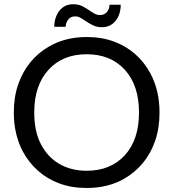

<svg xmlns="http://www.w3.org/2000/svg" viewBox="-20 -904 840 931"><path d="M400.5 7.5Q327 7.5 267.8 -14.5Q208.5 -36.5 164.2 -76Q120 -115.5 91.5 -168Q47 -251 47 -358.5Q47 -433.5 68.2 -494.8Q89.5 -556 127.2 -602Q165 -648 216 -677.5Q295.5 -724.5 400.5 -724.5Q474 -724.5 533.2 -702.2Q592.5 -680 636.8 -640.5Q681 -601 709 -548.5Q753.5 -466 753.5 -358.5Q753.5 -283 732.5 -221.8Q711.5 -160.5 673.8 -114.8Q636 -69 585 -39Q506 7.5 400.5 7.5ZM400.5 -76Q516 -76 585 -151Q654 -226 654 -358.5Q654 -490.5 585 -566Q516 -641 400.5 -641Q283.5 -641 214.8 -565.2Q146 -489.5 146 -358.5Q146 -266 178.8 -204Q211.5 -142 266.5 -110Q324 -76 400.5 -76ZM474 -772Q449 -772 429.5 -782Q408.5 -792.5 393 -803.5Q380 -812.5 368.5 -818.5Q357 -824.5 344.5 -824.5Q321.5 -824.5 310 -808.2Q298.5 -792 298.5 -774H243Q243 -803 253.8 -828Q264.5 -853 284.8 -868.2Q305 -883.5 334.5 -883.5Q360 -883.5 379.5 -874Q400 -863 415.5 -852Q428.5 -843 440 -837Q451.5 -831 464 -831Q487.5 -831 499.2 -846.8Q511 -862.5 511 -881H565.5Q565.5 -852 555 -827.2Q544.5 -802.5 524.2 -787.2Q504 -772 474 -772Z"/></svg>

Font: Verano Sans
Style: Regular
Weight: 400
Designer: Lukasz Dziedzic with Adam Twardoch and Botio Nikoltchev
Foundry: tyPoland Lukasz Dziedzic
Version: Version 3.001;December 28, 2019;FontCreator 12.0.0.2547 64-b